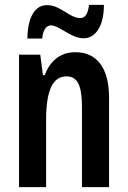

<svg xmlns="http://www.w3.org/2000/svg" viewBox="-20 -767 524 787"><path d="M92 -609H153C156 -648 173 -663 188 -663C224 -663 270 -610 323 -610C369 -610 406 -656 406 -747H345C341 -712 330 -693 309 -693C264 -693 229 -746 173 -746C110 -746 93 -671 92 -609ZM289 -553C223 -553 184 -513 163 -459H156L145 -543H58V0H169V-275C169 -403 199 -454 253 -454C298 -454 316 -415 316 -329V0H427V-366C427 -489 377 -553 289 -553Z"/></svg>

Font: Noto Sans Hebrew ExtraCondensed SemiBold
Style: Regular
Weight: 600
Width: 2
Designer: Ben Nathan
Foundry: Google LLC
Version: Version 3.001